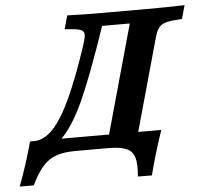

<svg xmlns="http://www.w3.org/2000/svg" viewBox="-127 -624 855 804"><g transform="rotate(-5 301.0 -222.0)"><path d="M242.1 -446Q250.5 -472.3 250.4 -484.8Q250.2 -497.3 240.1 -502.9Q230 -508.6 204.1 -511.4L168.7 -514.5L184.4 -571Q219 -569.7 260.8 -569.1Q302.5 -568.5 340.6 -568.5H344.8H518.8H521Q596.4 -568.5 677.7 -571L662 -514.5L626.3 -511.4Q599.5 -508.9 584.9 -502.7Q570.4 -496.5 561.5 -483.4Q552.7 -470.3 545.8 -445.2L422.4 -2.4H299.8L442.5 -514.5H326.2Q257.9 -313.3 211 -209.4Q164.1 -105.6 111 -54Q57.9 -2.4 -14.4 -2.4L1.7 -58.9Q41.6 -58.9 79.4 -98Q117.1 -137.2 156.6 -221.9Q196.1 -306.6 242.1 -446ZM-16.5 -58.9H462.8L446.7 -2.4H169.8Q119.8 -2.4 87.5 9.3Q55.3 21 31.1 48.4Q6.9 75.8 -17.3 125.8H-76.2Q-43.1 38.7 -16.5 -58.9ZM356.1 -58.9H403.5H534.9Q520 -14.9 504.6 36Q489.2 86.9 479.3 127.4L420.4 127Q425.3 75.9 417.6 48.6Q409.9 21.4 386 9.9Q362.1 -1.6 314.2 -2.4H255.3Z"/></g></svg>

Font: Playfair Micro SmCond SmLight
Style: Italic
Weight: 360
Width: 4
Italic angle: -15.6°
Designer: Claus Eggers Sørensen
Foundry: Claus Eggers Sørensen
Version: Version 2.203;Glyphs 3.3 (3326)